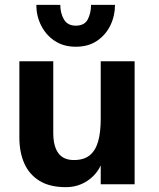

<svg xmlns="http://www.w3.org/2000/svg" viewBox="-20 -761 656 793"><path d="M536 -508V0H396V-78Q388 -60 374 -43.5Q360 -27 341.5 -14.5Q323 -2 300.5 5Q278 12 252 12Q185 12 142.5 -14.5Q100 -41 80 -87Q60 -133 60 -193V-508H200V-212Q200 -157 221 -128.5Q242 -100 285 -100Q327 -100 351 -120Q375 -140 385.5 -177.5Q396 -215 396 -269V-508ZM293 -568Q242 -568 205.5 -592.5Q169 -617 149.5 -656.5Q130 -696 130 -741H229Q229 -707 244 -681Q259 -655 293 -655Q329 -655 342.5 -681Q356 -707 356 -741H455Q455 -696 436 -656.5Q417 -617 381 -592.5Q345 -568 293 -568Z"/></svg>

Font: Inclusive Sans
Style: Bold
Weight: 700
Designer: Olivia King
Foundry: Olivia King
Version: Version 2.004